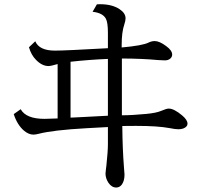

<svg xmlns="http://www.w3.org/2000/svg" viewBox="-20 -816 950 893"><path d="M481.9 -591.8V-663.1Q481.9 -710.9 472.7 -728.5Q458.5 -755.9 410.6 -761.2L430.7 -795.9Q440.9 -796.4 445.3 -796.4Q501.5 -796.4 536.1 -773.4Q564 -754.9 564 -730.5Q564 -719.7 558.1 -702.1Q545.9 -666.5 545.9 -606.9V-595.2Q644 -604 671.4 -618.2Q685.5 -625 699.7 -625Q721.7 -625 752.9 -601.6Q780.8 -581.5 780.8 -562Q780.8 -551.3 772 -543.5Q762.2 -535.2 747.1 -535.2Q733.4 -535.2 715.8 -536.6Q642.6 -543.5 546.9 -543.9V-279.8Q593.3 -279.8 659.7 -286.1Q707 -290.5 729.5 -300.3Q754.4 -311 764.6 -311Q789.6 -311 827.6 -278.8Q852.1 -258.3 852.1 -240.7Q852.1 -233.4 847.7 -228.5Q835.9 -214.8 809.1 -214.8Q795.4 -214.8 768.6 -220.2Q713.9 -230.5 612.8 -230.5Q590.8 -230.5 548.8 -230Q549.8 -123.5 556.6 -37.1Q559.1 -11.2 559.1 -4.4Q559.1 24.9 546.9 42Q536.6 56.2 520.5 56.2Q499.5 56.2 484.4 34.2Q470.7 13.2 470.7 -8.8Q470.7 -14.2 472.7 -29.3Q473.6 -34.7 474.6 -43.5Q481.9 -112.3 481.9 -145V-225.1Q458.5 -224.1 382.8 -219.7Q225.1 -210.9 158.7 -193.4Q144.5 -189.9 135.3 -189.9Q113.3 -189.9 91.3 -208.5Q60.1 -235.4 43.9 -285.2L76.2 -308.1Q101.1 -263.2 187 -263.2Q196.8 -263.2 218.8 -264.2Q229.5 -264.6 248 -265.1V-518.1Q216.8 -508.8 205.6 -508.8Q175.3 -508.8 147 -538.1Q125 -560.5 114.7 -596.2L144 -624Q162.6 -580.6 235.4 -580.6Q283.2 -580.6 481.9 -591.8ZM308.1 -269 321.8 -269.5 371.6 -272Q458 -276.4 481.9 -277.8V-542Q397 -538.6 308.1 -528.8Z"/></svg>

Font: BIZ UDPMincho
Style: Regular
Weight: 400
Designer: TypeBank Co., Ltd.
Foundry: Morisawa Inc.
Version: Version 1.06